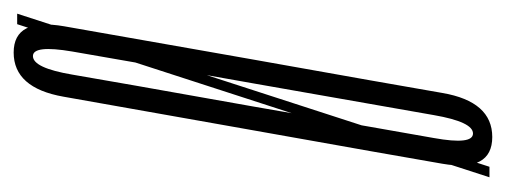

<svg xmlns="http://www.w3.org/2000/svg" viewBox="-288 -474 723 274"><g transform="rotate(-90 73.0 -337.5)"><path d="M-43.5 0H-28.5L190 -674H175ZM14 4Q64.5 4 76.8 -67Q89 -138 124.5 -337Q159.5 -535 172 -607Q184.5 -679 134.5 -679Q84 -679 71.5 -607.8Q59 -536.5 23.5 -337Q-12 -138 -24.2 -67Q-36.5 4 14 4ZM19 -23.5Q2.5 -23.5 12.5 -79.2Q22.5 -135 57.5 -337Q93.5 -539 103 -595.2Q112.5 -651.5 129.5 -651.5Q145.5 -651.5 136 -595.5Q126.5 -539.5 90.5 -337Q55 -135 45.2 -79.2Q35.5 -23.5 19 -23.5Z"/></g></svg>

Font: Anybody UltraCondensed ExtraLight
Style: Italic
Weight: 250
Width: 1
Italic angle: -10°
Version: Version 1.113;gftools[0.9.25]